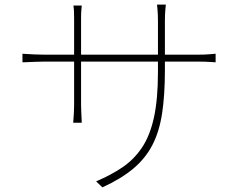

<svg xmlns="http://www.w3.org/2000/svg" viewBox="-20 -780 1040 829"><path d="M692 -477Q692 -370 680 -291Q668 -212 638 -154Q608 -96 555.5 -52Q503 -8 422 29L395 3Q459 -24 508.5 -57.5Q558 -91 592.5 -142Q627 -193 644.5 -272Q662 -351 662 -469V-689Q662 -718 660 -739Q658 -760 658 -760H696Q696 -760 694 -739Q692 -718 692 -689ZM333 -756Q333 -756 331.5 -740Q330 -724 330 -702V-326Q330 -312 331 -294Q332 -276 332.5 -263Q333 -250 333 -250H296Q296 -250 297 -262.5Q298 -275 299 -293Q300 -311 300 -326V-701Q300 -712 299.5 -728.5Q299 -745 297 -756ZM77 -548Q77 -548 92.5 -547Q108 -546 130 -545Q152 -544 169 -544H838Q865 -544 888 -546Q911 -548 911 -548V-511Q911 -511 888 -512.5Q865 -514 838 -514H169Q151 -514 129.5 -513Q108 -512 92.5 -511.5Q77 -511 77 -511Z"/></svg>

Font: Noto Sans TC
Style: Regular
Weight: 100
Designer: Ryoko NISHIZUKA 西塚涼子 (kana, bopomofo & ideographs); Paul D. Hunt (Latin, Greek & Cyrillic); Sandoll Communications 산돌커뮤니
Foundry: Adobe
Version: Version 2.004;hotconv 1.0.118;makeotfexe 2.5.65603